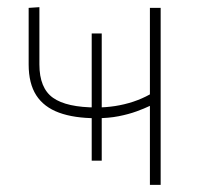

<svg xmlns="http://www.w3.org/2000/svg" viewBox="-20 -516 564 536"><path d="M398.5 0Q398.5 -53.5 398.5 -112.5Q398.5 -171.5 398.5 -220.5Q383 -213 361 -205Q339 -197 311 -191.5Q283 -186 249 -186Q187 -186 144.8 -201.5Q102.5 -217 81.2 -250Q60 -283 60 -336Q60 -362 60 -388Q60 -414 60 -440.5Q60 -467 60 -494L90 -496Q90 -455 90 -415Q90 -375 90 -336Q90 -270 128 -243Q166 -216 250 -216Q275.5 -216 301.5 -220Q327.5 -224 352.2 -232.2Q377 -240.5 398.5 -252.5V-271Q398.5 -311.5 398.5 -348.2Q398.5 -385 398.5 -420.8Q398.5 -456.5 398.5 -494H428.5Q428.5 -456.5 428.5 -420.8Q428.5 -385 428.5 -348.2Q428.5 -311.5 428.5 -271V-221Q428.5 -160.5 428.5 -108.5Q428.5 -56.5 428.5 0ZM236 -67.5Q236 -110.5 236 -150Q236 -189.5 236 -223.5V-266.5Q236 -300.5 236 -340.2Q236 -380 236 -422.5H264Q264 -380 264 -340.2Q264 -300.5 264 -266.5V-223.5Q264 -189.5 264 -150Q264 -110.5 264 -67.5Z"/></svg>

Font: Commissioner Thin
Style: Regular
Weight: 100
Designer: Kostas Bartsokas
Foundry: Kostas Bartsokas
Version: Version 1.001;gftools[0.9.23]